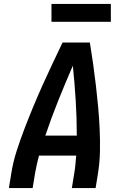

<svg xmlns="http://www.w3.org/2000/svg" viewBox="-20 -950 640 970"><path d="M25 0 37 -74Q46 -131 64 -187Q82 -243 103 -298Q124 -353 147 -408.5Q170 -464 194.5 -518.5Q219 -573 244.5 -627Q270 -681 296 -735H434Q443 -681 450.5 -627Q458 -573 464.5 -518Q471 -463 476 -408.5Q481 -354 483.5 -298Q486 -242 485 -186Q484 -130 475 -74L463 0H343L355 -74Q359 -96 361 -119Q363 -142 365 -164H177Q171 -142 166 -119Q161 -96 157 -74L145 0ZM209 -265H368Q368 -354 362.5 -442.5Q357 -531 348 -618Q310 -531 274.5 -442.5Q239 -354 209 -265ZM240 -840V-930H540V-840Z"/></svg>

Font: Iosevka Curly Extended Oblique
Style: Bold
Weight: 700
Width: 7
Italic angle: -9°
Monospace: yes
Designer: Belleve Invis
Foundry: Belleve Invis
Version: Version 11.1.0; ttfautohint (v1.8.3)